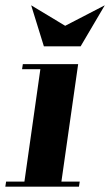

<svg xmlns="http://www.w3.org/2000/svg" viewBox="-20 -702 414 722"><path d="M0 0 2.9 -19H71.8L131.8 -441.9H63L65.9 -460.9H273.9L210.9 -19H279.8L276.9 0ZM97.2 -682.1 225.1 -605 374 -682.1 283.2 -527.8H145Z"/></svg>

Font: Hjet
Style: Italic
Weight: 400
Designer: T. Christopher White
Version: Version 1.2